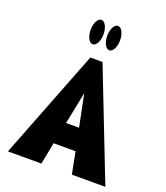

<svg xmlns="http://www.w3.org/2000/svg" viewBox="-190 -1232 1180 1361"><g transform="rotate(20 400.0 -551.5)"><path d="M337.2 -1103C310.4 -1103 288.7 -1062 288.7 -1011C288.7 -960 310.4 -919 337.2 -919C364.1 -919 385.8 -960 385.8 -1011C385.8 -1062 364.1 -1103 337.2 -1103ZM462.2 -1103C435.3 -1103 413.7 -1062 413.7 -1011C413.7 -960 435.3 -919 462.2 -919C489.1 -919 510.7 -960 510.7 -1011C510.7 -1062 489.1 -1103 462.2 -1103ZM445.9 -825H354.1L32.5 0H285L317.2 -165H482.8L515 0H767.5ZM449 -330H351L399.5 -570H400.5Z"/></g></svg>

Font: Blink
Style: Wide
Weight: 400
Designer: Mew Too
Foundry: Cannot Into Space Fonts
Version: Version 001.000